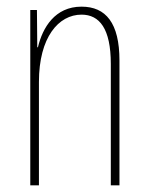

<svg xmlns="http://www.w3.org/2000/svg" viewBox="-20 -557 448 577"><path d="M225 -537C145 -537 108 -474 94 -415H92L91 -527H71V0H97V-311C97 -445 156 -513 225 -513C279 -513 313 -471 313 -365V0H339V-375C339 -488 298 -537 225 -537Z"/></svg>

Font: Noto Sans Ethiopic ExtraCondensed Thin
Style: Regular
Weight: 100
Width: 2
Designer: Monotype Design Team
Foundry: Monotype Imaging Inc.
Version: Version 2.102